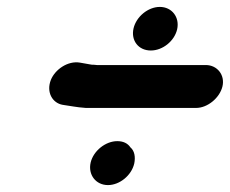

<svg xmlns="http://www.w3.org/2000/svg" viewBox="-20 -562 665 555"><path d="M242 -92C234 -57 257 -27 292 -27C326 -27 360 -55 368 -89C372 -108 369 -126 357 -136C349 -148 336 -154 319 -154C285 -154 250 -126 242 -92ZM366 -480C358 -445 380 -416 416 -416C450 -416 484 -443 492 -477C500 -512 477 -542 442 -542C408 -542 374 -514 366 -480ZM623 -312C631 -345 608 -374 575 -374H260C253 -375 248 -375 245 -375C232 -377 223 -379 211 -381C176 -387 139 -361 127 -331C113 -295 132 -264 161 -259C184 -256 199 -252 228 -250H547C580 -250 615 -279 623 -312Z"/></svg>

Font: Electronic
Style: ThkIt
Weight: 900
Version: Version 1.011